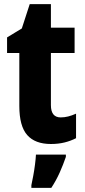

<svg xmlns="http://www.w3.org/2000/svg" viewBox="-20 -683 408 924"><path d="M272 -118Q290 -118 308 -122.5Q326 -127 346 -136V-18Q321 -5 291 2.5Q261 10 225 10Q149 10 111 -33Q73 -76 73 -173V-428H14V-503L85 -546L123 -663H225V-550H339V-428H225V-177Q225 -118 272 -118ZM297 72Q284 110 267 148Q250 186 227 221H131V208Q135 190 140 163Q145 136 148.5 108.5Q152 81 153 61H297Z"/></svg>

Font: Noto Sans Arabic UI Cn XBd
Style: Regular
Weight: 800
Width: 3
Designer: Monotype Design Team, Nadine Chahine and Nizar Qandah
Foundry: Monotype Imaging Inc.
Version: Version 2.010; ttfautohint (v1.8.4.7-5d5b)